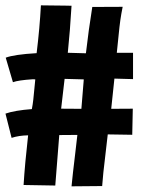

<svg xmlns="http://www.w3.org/2000/svg" viewBox="-23 -671 561 704"><path d="M213.9 -381.8 201.2 -272.5 275.4 -272 284.2 -379.9ZM179.7 9.3 63.5 7.3Q68.4 -72.3 80.1 -174.8Q46.4 -174.3 19.5 -165.5L-2.9 -254.4Q30.3 -266.1 93.8 -271Q97.2 -288.6 99.1 -305.9Q101.1 -323.2 103 -345.2Q105 -367.2 106.4 -379.9L97.7 -380.4Q44.4 -377 24.4 -369.6L-2 -459.5Q28.3 -471.2 111.3 -476.1Q122.6 -568.4 127 -651.4Q133.3 -651.4 169.2 -650.9Q205.1 -650.4 214.8 -650.4Q232.4 -650.4 239.3 -649.9Q233.9 -557.6 225.6 -477.5L292 -475.6Q301.8 -561 315.4 -645.5L426.8 -646Q421.4 -619.6 418.2 -596.9Q415 -574.2 411.6 -538.8Q408.2 -503.4 405.3 -477.5H464.8V-380.9L396.5 -382.8L384.8 -272L463.9 -272.5L461.9 -176.8L372.1 -178.2Q368.7 -146 363.5 -103.8Q358.4 -61.5 356 -38.6Q353.5 -15.6 351.6 11.2L239.3 12.2Q241.7 -12.2 244.6 -38.6Q247.6 -64.9 252.4 -104.7Q257.3 -144.5 260.7 -176.3L194.3 -175.8Z"/></svg>

Font: Fantasque Sans Mono
Style: Bold
Weight: 700
Monospace: yes
Designer: Jany Belluz
Version: Version 1.8.0 ; ttfautohint (v1.8.2)